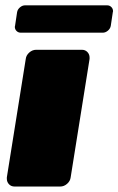

<svg xmlns="http://www.w3.org/2000/svg" viewBox="-20 -682 433 702"><path d="M35 -587.5 42.5 -637.5Q44.2 -647.5 52.9 -655Q61.7 -662.5 71.7 -662.5H371.7Q380.8 -662.5 387.1 -656.2Q393.3 -650 393.3 -640.8Q393.3 -640 392.9 -639.2Q392.5 -638.3 392.5 -637.5L385 -587.5Q383.3 -577.5 374.6 -570Q365.8 -562.5 355.8 -562.5H55.8Q46.7 -562.5 40.4 -568.8Q34.2 -575 34.2 -584.2Q34.2 -585 34.6 -585.8Q35 -586.7 35 -587.5ZM5 -33.3 74.2 -466.7Q75.8 -480 87.1 -490Q98.3 -500 112.5 -500H279.2Q291.7 -500 299.6 -491.7Q307.5 -483.3 307.5 -471.7V-466.7L238.3 -33.3Q236.7 -20 225.4 -10Q214.2 0 200 0H33.3Q20.8 0 12.9 -8.3Q5 -16.7 5 -28.3Z"/></svg>

Font: BoonTook Mon
Style: Italic
Weight: 400
Italic angle: -9°
Designer: Sungsit Sawaiwan
Foundry: FontUni
Version: Version 3.0